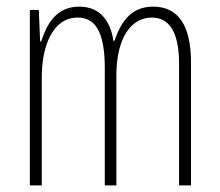

<svg xmlns="http://www.w3.org/2000/svg" viewBox="-20 -559 664 579"><path d="M442 -539C377 -539 346 -496 325 -436H322C314 -490 286 -539 219 -539C147 -539 120 -482 104 -434H101L97 -529H70V0H106V-327C106 -418 138 -506 214 -506C262 -506 296 -472 296 -354V0H331V-333C331 -439 372 -506 438 -506C486 -506 520 -469 520 -367V0H556V-371C556 -487 514 -539 442 -539Z"/></svg>

Font: Noto Sans Bengali ExtraCondensed ExtraLight
Style: Regular
Weight: 200
Width: 2
Designer: Joana Ranito - Universal Thirst; Jelle Bosma - Monotype Design Team
Foundry: Universal Thirst ehf.
Version: Version 3.000